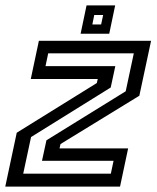

<svg xmlns="http://www.w3.org/2000/svg" viewBox="-22 -691 580 711"><path d="M64 -48H388.5L398.5 -95.5H133.5L150 -171.5L443.5 -353L473.5 -493.5H156.5L146.5 -446H405L388 -367L93 -183.5ZM-2.5 0 40 -199.5 336.5 -383.5 340 -398.5H92L122 -540H537.5L494 -336.5L202 -157.5L198.5 -141.5H452.5L422.5 0ZM276.5 -566 298.5 -671H404.5L382.5 -566ZM320 -600.5H352.5L360 -635.5H327Z"/></svg>

Font: Tourney Thin Medium
Style: Italic
Weight: 500
Italic angle: -12°
Version: Version 1.015